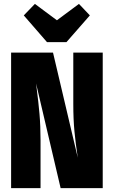

<svg xmlns="http://www.w3.org/2000/svg" viewBox="-20 -965 584 985"><path d="M507 0H291L165 -537L168 -513Q177 -444 182.5 -381.5Q188 -319 188 -244V0H37V-695H252L379 -156Q368 -228 362 -290.5Q356 -353 356 -431V-695H507ZM385 -945 441 -886 321 -749H221L102 -886L159 -945L272 -861Z"/></svg>

Font: Fira Sans Extra Condensed ExtraBold
Style: Regular
Weight: 800
Width: 1
Designer: Carrois Corporate & Edenspiekermann AG
Foundry: Carrois Corporate GbR & Edenspiekermann AG
Version: Version 4.203